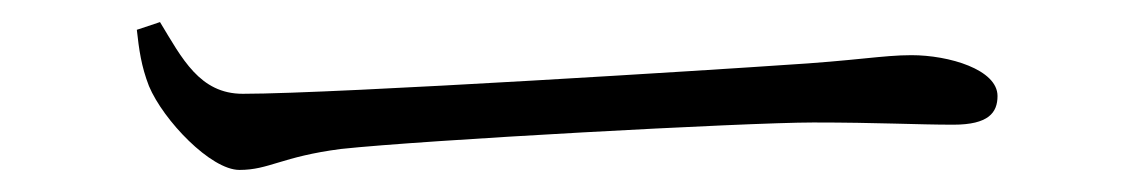

<svg xmlns="http://www.w3.org/2000/svg" viewBox="-20 -435 1040 174"><path d="M125 -415 104 -408C106 -390 108 -375 115 -357C128 -326 171 -281 197 -281C224 -281 235 -293 289 -300C363 -308 656 -324 717 -324C776 -324 811 -322 844 -322C876 -322 884 -333 884 -348C884 -372 840 -385 806 -385C780 -385 756 -380 689 -376C647 -373 286 -350 200 -350C161 -350 145 -382 125 -415Z"/></svg>

Font: Noto Serif CJK HK Light
Style: Regular
Weight: 300
Designer: Ryoko NISHIZUKA 西塚涼子 (kana & ideographs); Frank Grießhammer (Latin, Greek & Cyrillic); Wenlong ZHANG 张文龙 (bopomofo); San
Foundry: Adobe
Version: Version 2.001;hotconv 1.1.0;makeotfexe 2.6.0